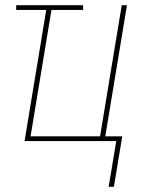

<svg xmlns="http://www.w3.org/2000/svg" viewBox="-20 -540 540 735"><path d="M396 175 425 0H74L157 -502H42V-520H298V-502H177L97 -18H363L446 -520H466L383 -18H448L416 175Z"/></svg>

Font: Iosevka SS04 Thin Oblique
Style: Regular
Weight: 100
Italic angle: -9°
Monospace: yes
Designer: Belleve Invis
Foundry: Belleve Invis
Version: Version 19.0.0; ttfautohint (v1.8.4)